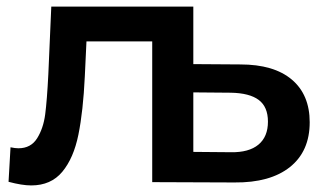

<svg xmlns="http://www.w3.org/2000/svg" viewBox="-20 -554 988 584"><path d="M922 -182Q922 -94 862 -46Q802 2 693 1L443 0V-428H243L238 -322Q233 -216 218.5 -144.5Q204 -73 169.5 -31.5Q135 10 75 10Q47 10 6 -1L12 -106Q26 -103 36 -103Q74 -103 93 -133.5Q112 -164 117.5 -206.5Q123 -249 127 -328L136 -534H568V-359L711 -358Q813 -358 867.5 -312Q922 -266 922 -182ZM795 -184Q795 -229 767 -250Q739 -271 682 -272L568 -273V-92L682 -91Q737 -90 766 -114Q795 -138 795 -184Z"/></svg>

Font: CMG Sans SemiBold
Style: Regular
Weight: 600
Designer: Julieta Ulanovsky
Foundry: Julieta Ulanovsky
Version: Version 7.200